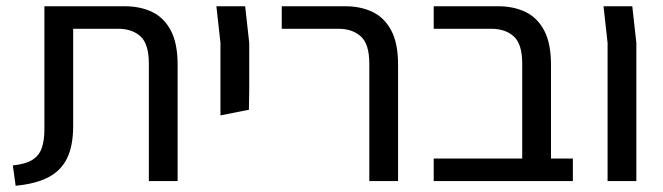

<svg xmlns="http://www.w3.org/2000/svg" viewBox="-20 -579 2121 614"><path d="M30 15 21 -50Q61 -54 83 -67.5Q105 -81 113.5 -105.5Q122 -130 122 -166V-559H379Q429 -559 467 -540.5Q505 -522 526.5 -481Q548 -440 548 -372V0H456V-376Q456 -438 429.5 -462.5Q403 -487 357 -487H214V-176Q214 -113 194.5 -73Q175 -33 134.5 -12Q94 9 30 15Z M685 -210V-291V-442L672 -559H764L777 -442V-291L776 -228Z M1161 0V-376Q1161 -438 1134 -462.5Q1107 -487 1062 -487H881V-559H1084Q1134 -559 1172 -540.5Q1210 -522 1231.5 -481Q1253 -440 1253 -372V0Z M1650 0V-376Q1650 -438 1623 -462.5Q1596 -487 1551 -487H1367V-559H1573Q1623 -559 1661 -540.5Q1699 -522 1720.5 -481Q1742 -440 1742 -372V0ZM1367 0V-72H1812V0Z M1923 0V-442L1910 -559H2002L2015 -442V0Z"/></svg>

Font: Assistant Medium
Style: Regular
Weight: 500
Designer: Hebrew By Ben Nathan, Latin by Paul Hunt
Version: Version 3.000